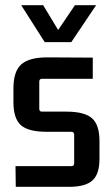

<svg xmlns="http://www.w3.org/2000/svg" viewBox="-20 -720 427 743"><path d="M153 -557 62 -700H147L205 -604L270 -700H352L256 -557ZM248 3H41L40 -77H256Q267 -77 267 -88V-199Q267 -210 256 -210H160Q90 -210 61 -235.5Q32 -261 32 -325V-378Q32 -444 62.5 -471Q93 -498 163 -498L339 -497V-415H142Q132 -415 132 -404V-299Q132 -288 142 -288H237Q307 -288 336 -262.5Q365 -237 365 -173V-106Q365 -46 337.5 -21.5Q310 3 248 3Z"/></svg>

Font: Gemunu Libre SemiBold
Style: Regular
Weight: 600
Designer: Puspanada Ekanayake, Sola Matas, Pathum Egodawatta, Kosala Senevirathne
Foundry: mooniak
Version: Version 1.100